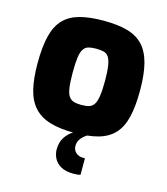

<svg xmlns="http://www.w3.org/2000/svg" viewBox="-111 -633 796 914"><g transform="rotate(15 287.5 -176.5)"><path d="M287 5Q218 5 169.5 -9.5Q121 -24 91 -56.5Q61 -89 48 -141.5Q35 -194 35 -270Q35 -352 48.5 -405.5Q62 -459 92 -490Q122 -521 170.5 -534Q219 -547 287 -547Q357 -547 405 -533.5Q453 -520 482.5 -488.5Q512 -457 526 -403.5Q540 -350 540 -270Q540 -191 527 -138Q514 -85 484.5 -53.5Q455 -22 406.5 -8.5Q358 5 287 5ZM287 -132Q310 -132 325 -136.5Q340 -141 349 -154.5Q358 -168 362.5 -196Q367 -224 367 -271Q367 -318 362.5 -346Q358 -374 349 -387.5Q340 -401 325 -405Q310 -409 287 -409Q265 -409 250 -405Q235 -401 225.5 -387.5Q216 -374 212 -346Q208 -318 208 -271Q208 -224 212 -196Q216 -168 225.5 -154.5Q235 -141 250 -136.5Q265 -132 287 -132ZM336 194Q296 194 272.5 180Q249 166 239 145Q229 124 229 103Q229 66 246.5 40.5Q264 15 292 0H354Q331 15 321 30Q311 45 311 63Q311 84 325.5 96.5Q340 109 360 109H370V190Q365 192 356 193Q347 194 336 194Z"/></g></svg>

Font: Exo Thin ExtraBold
Style: Regular
Weight: 800
Version: Version 2.000